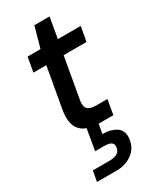

<svg xmlns="http://www.w3.org/2000/svg" viewBox="-222 -688 836 1017"><g transform="rotate(-30 195.5 -179.5)"><path d="M51 263 63 199H164Q233 199 233 148Q233 117 179 117H124L146 -11Q115 -22 97.5 -47.5Q80 -73 80 -117Q80 -139 85 -164L128 -407H49L65 -496H144L179 -622H272L250 -496H390L374 -407H234L191 -164Q188 -150 188 -139Q188 -112 203 -101Q218 -90 253 -90H319L303 0H213L203 58Q205 58 208 58Q253 58 284 77.5Q315 97 315 138Q315 148 313 158Q304 209 263.5 236Q223 263 171 263Z"/></g></svg>

Font: Ultramarine Medium
Style: Italic
Weight: 500
Italic angle: -10°
Designer: Colophon Foundry, Jonny Pinhorn
Foundry: Colophon Foundry
Version: Version 1.200; ttfautohint (v1.8.3)